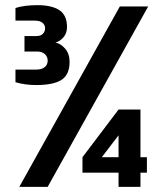

<svg xmlns="http://www.w3.org/2000/svg" viewBox="-20 -725 645 745"><path d="M40 -406V-455H120Q142 -455 153.5 -464.5Q165 -474 165 -490Q165 -505 154 -515Q143 -525 125 -525H75V-585H120Q138 -585 146.5 -594Q155 -603 155 -615Q155 -628 145 -636.5Q135 -645 114 -645H40V-694Q75 -705 125 -705Q181 -705 210.5 -685.5Q240 -666 240 -620Q240 -596 226 -580Q212 -564 195 -560Q216 -556 233 -536Q250 -516 250 -485Q250 -435 218.5 -415Q187 -395 120 -395Q77 -395 40 -406ZM55 0 445 -700H555L165 0ZM440 0V-55H300V-115L440 -300H525V-115H550V-55H525V0ZM375 -115H440V-200Z"/></svg>

Font: Cuprum
Style: Bold
Weight: 700
Designer: Jovanny Lemonad
Foundry: Jovanny Lemonad
Version: Version 2.000